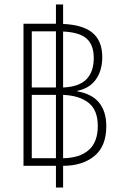

<svg xmlns="http://www.w3.org/2000/svg" viewBox="-20 -780 552 858"><path d="M85 -39V-674H230V-760H262V-673Q352 -669 394.5 -632.5Q437 -596 437 -525Q437 -465 408.5 -425Q380 -385 325 -374V-372Q392 -360 423.5 -320.5Q455 -281 455 -216Q455 -126 401.5 -82.5Q348 -39 262 -39V58H230V-39ZM122 -389H230V-640H122ZM399 -521Q399 -579 367 -607.5Q335 -636 262 -639V-389Q333 -392 366 -425.5Q399 -459 399 -521ZM122 -73H230V-356H122ZM417 -217Q417 -288 376 -320.5Q335 -353 262 -356V-73Q336 -74 376.5 -109.5Q417 -145 417 -217Z"/></svg>

Font: Noto Sans Thai UI SemCond ExtLt
Style: Regular
Weight: 200
Width: 4
Designer: Monotype Design Team
Foundry: Monotype Imaging Inc.
Version: Version 2.000